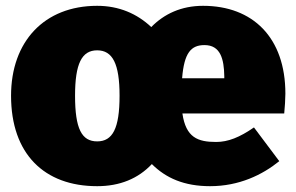

<svg xmlns="http://www.w3.org/2000/svg" viewBox="-20 -618 1017 660"><path d="M961 -296C961 -489 849 -598 678 -598C603 -598 544 -570 500 -525C451 -571 389 -598 314 -598C132 -598 18 -475 18 -289C18 -89 132 22 314 22C392 22 455 -4 502 -54C550 -6 613 22 702 22C802 22 882 -17 940 -64L853 -180C804 -146 764 -130 723 -130C660 -130 619 -145 607 -228H957C959 -248 961 -278 961 -296ZM751 -349H606C613 -437 637 -463 683 -463C738 -463 750 -415 751 -356ZM314 -132C261 -132 238 -175 238 -289C238 -399 261 -445 314 -445C367 -445 391 -399 391 -289C391 -176 367 -132 314 -132Z"/></svg>

Font: Glow Sans SC Normal Heavy
Style: Regular
Weight: 900
Designer: Ryoko NISHIZUKA (kana, bopomofo & ideographs); Paul D. Hunt (Latin, Greek & Cyrillic); Sandoll Communications, Soo-young
Version: Version 0.93